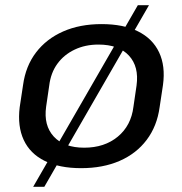

<svg xmlns="http://www.w3.org/2000/svg" viewBox="-20 -641 704 741"><path d="M293 8Q209 8 152.5 -20Q96 -48 71.5 -101Q47 -154 56 -227L69 -313Q79 -386 119 -438.5Q159 -491 223.5 -519.5Q288 -548 372 -548Q456 -548 512.5 -520Q569 -492 594 -439Q619 -386 609 -313L596 -227Q586 -154 546 -101Q506 -48 441.5 -20Q377 8 293 8ZM305 -71Q383 -71 434.5 -113.5Q486 -156 495 -229L507 -311Q517 -384 477.5 -426.5Q438 -469 360 -469Q309 -469 268 -449.5Q227 -430 201.5 -395Q176 -360 170 -311L158 -229Q148 -157 187.5 -114Q227 -71 305 -71ZM555 -621 151 80H108L512 -621Z"/></svg>

Font: Pathway Extreme 28pt Medium
Style: Italic
Weight: 500
Italic angle: -8°
Designer: Eduardo Rodriguez Tunni
Foundry: Eduardo Rodriguez Tunni
Version: Version 1.001;gftools[0.9.26]